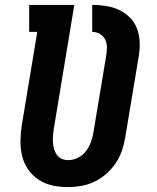

<svg xmlns="http://www.w3.org/2000/svg" viewBox="-20 -755 640 783"><path d="M257 8Q225 8 194.5 1.5Q164 -5 138.5 -21.5Q113 -38 95.5 -63Q78 -88 70.5 -118Q63 -148 63.5 -180.5Q64 -213 69 -245L132 -625H99V-735H283L199 -227Q197 -213 196 -199.5Q195 -186 196 -172.5Q197 -159 201 -146Q205 -133 212 -123Q219 -113 231.5 -107.5Q244 -102 258 -102Q278 -102 297.5 -111.5Q317 -121 330 -138Q343 -155 350.5 -175Q358 -195 361 -215L413 -527Q416 -545 416 -562Q416 -579 409 -593.5Q402 -608 387.5 -616.5Q373 -625 356 -625V-735Q385 -735 413 -730.5Q441 -726 465.5 -714.5Q490 -703 509.5 -683.5Q529 -664 538.5 -639Q548 -614 549.5 -585Q551 -556 546 -527L491 -197Q487 -170 478 -143Q469 -116 453 -91.5Q437 -67 414.5 -47Q392 -27 366 -14.5Q340 -2 312 3Q284 8 257 8Z"/></svg>

Font: Iosevka HT Extrabold Extended
Style: Italic
Weight: 800
Width: 7
Italic angle: -9°
Monospace: yes
Designer: Belleve Invis
Foundry: Belleve Invis
Version: Version 32.3.0; ttfautohint (v1.8.4)